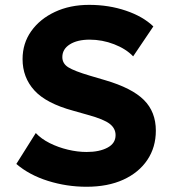

<svg xmlns="http://www.w3.org/2000/svg" viewBox="-20 -734 679 770"><path d="M327 15Q247.5 15 172.5 -8.5Q97.5 -32 45.5 -76.5L123.5 -200.5Q145.5 -177 179.5 -160Q213.5 -143 252.2 -133.8Q291 -124.5 327.5 -124.5Q378.5 -124.5 411 -141.8Q443.5 -159 443.5 -192Q443.5 -219 420.2 -237.2Q397 -255.5 333.5 -273L273.5 -290Q165 -319.5 117.8 -371.5Q70.5 -423.5 70.5 -497Q70.5 -560 105.2 -609Q140 -658 200.2 -686.2Q260.5 -714.5 337.5 -714.5Q416.5 -714.5 485 -691.2Q553.5 -668 595 -628L514 -508Q485.5 -538 437.8 -556.5Q390 -575 339.5 -575Q290 -575 260 -556Q230 -537 230 -505Q230 -479 254 -464Q278 -449 340.5 -430.5L401.5 -412.5Q509 -381 557 -333.2Q605 -285.5 605 -210Q605 -143.5 571 -92.8Q537 -42 474.8 -13.5Q412.5 15 327 15Z"/></svg>

Font: Geologica
Style: Bold
Weight: 700
Designer: Sindre Bremnes, Frode Helland
Foundry: Monokrom Skriftforlag AS
Version: Version 1.010; ttfautohint (v1.8.4.7-5d5b);gftools[0.9.28]